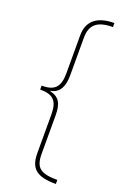

<svg xmlns="http://www.w3.org/2000/svg" viewBox="-185 -892 749 1119"><g transform="rotate(20 189.5 -333.0)"><path d="M45 -344V-320C126 -320 156 -290 156 -205V34C156 132 202 166 319 166V141C213 141 181 115 181 28V-209C181 -284 160 -318 103 -331V-333C161 -344 181 -390 181 -458V-691C181 -772 223 -807 319 -807V-832C211 -832 156 -784 156 -697V-462C156 -376 126 -344 45 -344Z"/></g></svg>

Font: Noto Sans Devanagari UI Thin
Style: Regular
Weight: 100
Designer: Jelle Bosma - Monotype Design Team
Foundry: Monotype Imaging Inc.
Version: Version 2.004